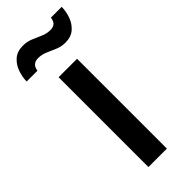

<svg xmlns="http://www.w3.org/2000/svg" viewBox="-283 -759 795 795"><g transform="rotate(-45 114.5 -361.5)"><path d="M60 0V-526H168V0ZM-46 -607Q-46 -633 -36.5 -660Q-27 -687 -6.5 -705Q14 -723 47 -723Q72 -723 92 -714.5Q112 -706 132.5 -697Q153 -688 174 -688Q190 -688 199.5 -695.5Q209 -703 212 -723H275Q275 -697 265.5 -670Q256 -643 235.5 -625Q215 -607 181 -607Q158 -607 137 -616Q116 -625 96.5 -633.5Q77 -642 55 -642Q40 -642 30 -634Q20 -626 17 -607Z"/></g></svg>

Font: Archivo Narrow SemiBold
Style: Regular
Weight: 600
Designer: Hector Gatti
Foundry: Omnibus-Type
Version: Version 3.002